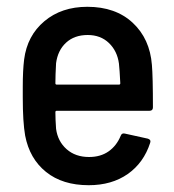

<svg xmlns="http://www.w3.org/2000/svg" viewBox="-20 -537 512 565"><path d="M335 -137Q338 -146 347 -144L415 -129Q425 -126 422 -117Q403 -58 356 -25Q309 8 241 8Q164 8 115.5 -31Q67 -70 54 -138Q47 -178 47 -250V-282Q47 -330 51 -362Q60 -432 110.5 -474.5Q161 -517 237 -517Q320 -517 370.5 -470Q421 -423 427 -346Q430 -312 430 -221Q430 -211 420 -211H147Q143 -211 143 -207Q143 -186 145 -158Q150 -121 176 -98Q202 -75 242 -75Q276 -75 299.5 -91.5Q323 -108 335 -137ZM145 -351Q143 -315 143 -292Q143 -288 147 -288H330Q334 -288 334 -292Q332 -332 330 -350Q325 -387 300.5 -410.5Q276 -434 238 -434Q199 -434 174.5 -411.5Q150 -389 145 -351Z"/></svg>

Font: Barlow Semi Condensed Medium
Style: Regular
Weight: 500
Width: 4
Designer: Jeremy Tribby
Foundry: Tribby Type
Version: Version 1.422; ttfautohint (v1.8)